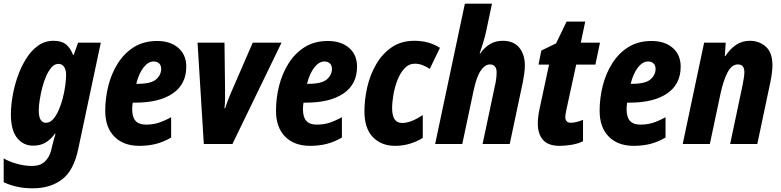

<svg xmlns="http://www.w3.org/2000/svg" viewBox="-35 -780 4233 1040"><path d="M143 240Q93 240 53.5 230.5Q14 221 -15 207V78Q13 95 55.5 107Q98 119 139 119Q182 119 207.5 95.5Q233 72 243 31L248 9Q251 -4 256 -21.5Q261 -39 266 -56H263Q238 -23 210.5 -7Q183 9 144 9Q91 9 57.5 -33Q24 -75 24 -160Q24 -205 33 -258.5Q42 -312 60.5 -365Q79 -418 106.5 -462Q134 -506 171 -532.5Q208 -559 255 -559Q298 -559 322 -540Q346 -521 361 -482H364L388 -549H511L389 26Q365 143 301.5 191.5Q238 240 143 240ZM214 -115Q235 -115 252 -133.5Q269 -152 282.5 -182.5Q296 -213 305 -248Q314 -283 318.5 -316.5Q323 -350 323 -375Q323 -402 312 -418Q301 -434 281 -434Q261 -434 244.5 -415.5Q228 -397 215 -367.5Q202 -338 193.5 -304Q185 -270 180 -238Q175 -206 175 -182Q175 -115 214 -115Z M720 10Q634 10 584.5 -40Q535 -90 535 -180Q535 -249 552 -316Q569 -383 604 -438Q639 -493 691.5 -525.5Q744 -558 816 -558Q888 -558 931 -520.5Q974 -483 974 -419Q974 -324 901 -274Q828 -224 698 -224H684Q681 -206 681 -189Q681 -145 699.5 -125Q718 -105 755 -105Q791 -105 821 -114Q851 -123 892 -145V-35Q851 -11 809.5 -0.5Q768 10 720 10ZM711 -326Q783 -326 810.5 -350Q838 -374 838 -407Q838 -426 827 -436.5Q816 -447 797 -447Q768 -447 742.5 -414.5Q717 -382 703 -326Z M1069 0 1035 -549H1181L1184 -298Q1184 -275 1184 -246.5Q1184 -218 1181 -194H1185Q1190 -212 1198 -232Q1206 -252 1212 -268L1334 -549H1490L1224 0Z M1645 10Q1559 10 1509.5 -40Q1460 -90 1460 -180Q1460 -249 1477 -316Q1494 -383 1529 -438Q1564 -493 1616.5 -525.5Q1669 -558 1741 -558Q1813 -558 1856 -520.5Q1899 -483 1899 -419Q1899 -324 1826 -274Q1753 -224 1623 -224H1609Q1606 -206 1606 -189Q1606 -145 1624.5 -125Q1643 -105 1680 -105Q1716 -105 1746 -114Q1776 -123 1817 -145V-35Q1776 -11 1734.5 -0.5Q1693 10 1645 10ZM1636 -326Q1708 -326 1735.5 -350Q1763 -374 1763 -407Q1763 -426 1752 -436.5Q1741 -447 1722 -447Q1693 -447 1667.5 -414.5Q1642 -382 1628 -326Z M2106 10Q2030 10 1984.5 -37.5Q1939 -85 1939 -176Q1939 -242 1954.5 -309Q1970 -376 2003 -432.5Q2036 -489 2087 -524Q2138 -559 2209 -559Q2250 -559 2284 -549.5Q2318 -540 2348 -521L2293 -407Q2275 -419 2254 -427Q2233 -435 2212 -435Q2180 -435 2156.5 -410Q2133 -385 2118 -346.5Q2103 -308 2096 -267Q2089 -226 2089 -194Q2089 -114 2143 -114Q2168 -114 2196 -125Q2224 -136 2255 -157V-33Q2227 -15 2188 -2.5Q2149 10 2106 10Z M2322 0 2483 -760H2630L2599 -614Q2593 -584 2582.5 -550.5Q2572 -517 2563 -490H2566Q2589 -523 2619 -541Q2649 -559 2689 -559Q2747 -559 2777.5 -522Q2808 -485 2808 -425Q2808 -405 2804.5 -381.5Q2801 -358 2797 -335L2726 0H2579L2645 -312Q2650 -332 2652.5 -351.5Q2655 -371 2655 -389Q2655 -408 2646 -419.5Q2637 -431 2619 -431Q2592 -431 2569 -397.5Q2546 -364 2530 -288L2469 0Z M2996 10Q2935 10 2906.5 -22Q2878 -54 2878 -112Q2878 -145 2888 -192L2939 -430H2882L2897 -506L2977 -545L3034 -663H3135L3111 -549H3215L3190 -430H3086L3032 -181Q3030 -171 3028.5 -162Q3027 -153 3027 -146Q3027 -115 3058 -115Q3069 -115 3086.5 -119Q3104 -123 3123 -131V-15Q3097 -2 3062.5 4Q3028 10 2996 10Z M3398 10Q3312 10 3262.5 -40Q3213 -90 3213 -180Q3213 -249 3230 -316Q3247 -383 3282 -438Q3317 -493 3369.5 -525.5Q3422 -558 3494 -558Q3566 -558 3609 -520.5Q3652 -483 3652 -419Q3652 -324 3579 -274Q3506 -224 3376 -224H3362Q3359 -206 3359 -189Q3359 -145 3377.5 -125Q3396 -105 3433 -105Q3469 -105 3499 -114Q3529 -123 3570 -145V-35Q3529 -11 3487.5 -0.5Q3446 10 3398 10ZM3389 -326Q3461 -326 3488.5 -350Q3516 -374 3516 -407Q3516 -426 3505 -436.5Q3494 -447 3475 -447Q3446 -447 3420.5 -414.5Q3395 -382 3381 -326Z M3663 0 3779 -549H3896L3891 -476H3894Q3919 -515 3952 -537Q3985 -559 4026 -559Q4078 -559 4113.5 -527Q4149 -495 4149 -426Q4149 -391 4138 -336L4067 0H3920L3986 -313Q3990 -334 3993.5 -354Q3997 -374 3997 -389Q3997 -431 3962 -431Q3928 -431 3905.5 -387Q3883 -343 3868 -274L3810 0Z"/></svg>

Font: Noto Sans Condensed ExtraBold
Style: Italic
Weight: 800
Width: 3
Italic angle: -12°
Designer: Monotype Design Team
Foundry: Monotype Imaging Inc.
Version: Version 2.013; ttfautohint (v1.8.4.7-5d5b)